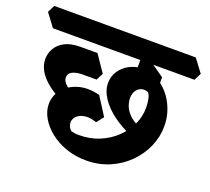

<svg xmlns="http://www.w3.org/2000/svg" viewBox="-180 -812 1148 1049"><g transform="rotate(20 394.0 -288.0)"><path d="M416 79Q354 79 300.5 60.5Q247 42 206.5 10Q166 -22 143 -61.5Q120 -101 120 -142Q120 -190 150.5 -228Q181 -266 236 -283Q291 -300 362 -282L429 -177L397 -136Q359 -150 329 -145.5Q299 -141 282.5 -125Q266 -109 266 -87Q266 -76 271.5 -64Q277 -52 286 -44Q297 -41 307 -39.5Q317 -38 331 -38Q397 -38 451 -60.5Q505 -83 544.5 -121Q584 -159 605.5 -206Q627 -253 627 -303Q627 -326 622.5 -351Q618 -376 607 -388Q582 -397 563.5 -389Q545 -381 535.5 -363.5Q526 -346 526 -324Q526 -302 535.5 -277.5Q545 -253 568 -230.5Q591 -208 630 -192L599 -134Q539 -159 490.5 -195Q442 -231 413.5 -274Q385 -317 385 -361Q385 -399 405.5 -430Q426 -461 460.5 -479.5Q495 -498 537 -498Q581 -498 620 -478Q659 -458 689.5 -422.5Q720 -387 737.5 -340.5Q755 -294 755 -243Q755 -181 730 -123.5Q705 -66 659 -20Q613 26 551 52.5Q489 79 416 79ZM175 -185Q102 -220 60 -267Q18 -314 18 -367Q18 -399 34.5 -428Q51 -457 85.5 -475.5Q120 -494 175 -494H275L341 -397L320 -356H235Q206 -356 182 -345.5Q158 -335 158 -309Q158 -292 173.5 -275.5Q189 -259 230 -236ZM0 -538 -56 -613 -35 -655H788L844 -580L823 -538ZM652 -383 508 -417V-590L547 -564L652 -490Z"/></g></svg>

Font: Eczar
Style: Bold
Weight: 700
Designer: Vaibhav Singh
Foundry: Rosetta Type Foundry
Version: Version 2.000